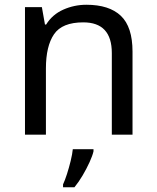

<svg xmlns="http://www.w3.org/2000/svg" viewBox="-20 -566 658 807"><path d="M343 -546Q439 -546 488 -499.5Q537 -453 537 -349V0H450V-343Q450 -472 330 -472Q241 -472 207 -422Q173 -372 173 -278V0H85V-536H156L169 -463H174Q200 -505 246 -525.5Q292 -546 343 -546ZM373 70Q369 88 356.5 115.5Q344 143 327.5 171Q311 199 293 221H245V209Q253 192 261.5 165.5Q270 139 277 110.5Q284 82 286 61H373Z"/></svg>

Font: Noto Sans Limbu
Style: Regular
Weight: 400
Designer: Monotype Design Team
Foundry: Monotype Imaging Inc.
Version: Version 2.004; ttfautohint (v1.8.4.7-5d5b)